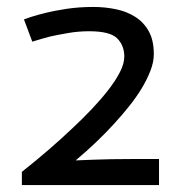

<svg xmlns="http://www.w3.org/2000/svg" viewBox="-20 -533 526 553"><path d="M43 -38Q125 -103 190 -165Q218 -191 244.5 -219Q271 -247 292 -274Q313 -301 325.5 -325.5Q338 -350 338 -370Q338 -402 317.5 -422.5Q297 -443 237 -443Q206 -443 177 -438Q148 -433 125 -428Q98 -421 73 -413L49 -477Q75 -487 108 -495Q135 -502 171.5 -507.5Q208 -513 249 -513Q282 -513 313.5 -506.5Q345 -500 369.5 -484.5Q394 -469 408.5 -443Q423 -417 423 -377Q423 -354 413 -328.5Q403 -303 387.5 -277.5Q372 -252 351.5 -226.5Q331 -201 310 -178Q261 -124 198 -71Q222 -72 248 -73Q271 -74 300.5 -74.5Q330 -75 362 -75H438V0H43Z"/></svg>

Font: Actor
Style: Regular
Weight: 400
Designer: Thomas Junold
Foundry: Thomas Junold
Version: Version 1.001